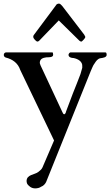

<svg xmlns="http://www.w3.org/2000/svg" viewBox="-20 -739 620 1062"><path d="M564 -449H369C365.2 -449 359 -440.7 359 -436C359 -422.4 374.3 -418 387 -418C410.5 -413.3 437.6 -399.2 435 -371V-364C431 -351.9 429.7 -344.6 425 -329C411.5 -295.3 400 -262.2 383 -222C373 -195 361 -163 346 -124C346 -121.1 343 -116.8 343 -114C340.1 -111.1 339.1 -107 335 -107C329.7 -107 327.1 -115.3 325 -119L204 -378C204 -379.4 200 -388.6 200 -390C200 -413.8 216.8 -419.1 237 -422C251.5 -422 274 -421.3 274 -436C274 -437 274 -440 273 -444C273 -447 272 -449 270 -449H13C5.9 -449 1 -442.5 1 -435C1 -427 6 -423.5 11 -421C50.9 -411 79.5 -389.4 92 -352L279 38L215 187C209.4 200.1 200.5 203.5 192 212C171.7 228.2 127 225.5 127 263C127 269 129 274 131 279C140.8 291.3 153.2 303 175 303C186 303 199.6 300 207 294C219.9 289.7 229.6 278.8 235 268L482 -346C488.6 -359.2 493.8 -376.9 503 -388C510.8 -400.5 520.5 -414.8 536 -417C549.9 -419 570 -421.4 570 -436C570 -439.8 569.1 -449 564 -449ZM305 -626 419 -514C420 -513 422 -512 425 -510C427 -510 429 -509 430 -509C431 -509 433 -510 435 -512L443 -520C446.8 -523.8 452 -531.1 452 -535C451 -538 449 -542 446 -547L325 -705C322 -708 319 -712 316 -714C313 -718 309 -719 305 -719C299 -719 290.8 -714.5 289 -709L169 -548C165.5 -542.7 164 -542.3 164 -535C164 -530.1 168 -524 172 -520L180 -512C183 -510 185 -509 186 -509C187 -509 189 -510 191 -510C194 -511 196 -513 197 -514Z"/></svg>

Font: fbb
Style: Bold
Weight: 400
Designer: David J. Perry, Michael Sharpe
Version: Version 1.045